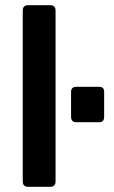

<svg xmlns="http://www.w3.org/2000/svg" viewBox="-20 -723 440 743"><path d="M174 0H89Q68 0 68 -21V-682Q68 -703 89 -703H174Q195 -703 195 -682V-21Q195 0 174 0ZM383 -368V-271Q383 -250 364 -250H275Q255 -250 255 -272V-367Q255 -387 275 -387H364Q383 -387 383 -368Z"/></svg>

Font: Rajdhani
Style: Bold
Weight: 700
Designer: Satya Rajpurohit, Jyotish Sonowal
Foundry: Indian Type Foundry
Version: Version 1.201 February 1, 2022